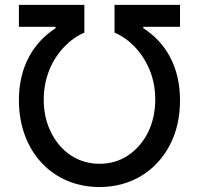

<svg xmlns="http://www.w3.org/2000/svg" viewBox="-20 -747 805 777"><path d="M56.5 -341.3C56.5 -135.3 191.8 9.9 382.5 9.9C509.2 9.9 611.2 -53.6 666.9 -159.1C694.6 -212 708.5 -272.7 708.5 -341.3C708.5 -475.9 651.3 -574.6 560 -632.8V-638.5H708.5V-727.3H443.5V-615.1C503.6 -589.5 556.1 -535.5 585.9 -463.1C600.9 -426.8 608.3 -387.1 608.3 -344.1C608.3 -246.4 567.5 -165.1 499.6 -119C465.6 -95.9 426.5 -84.2 382.5 -84.2C294.7 -84.2 224.4 -133.9 186.1 -212.4C166.5 -251.4 157 -295.5 157 -344.1C157 -430.4 189.3 -504.3 239.3 -556.8C264.2 -582.7 291.5 -602.3 321.4 -615.1V-727.3H56.5V-638.5H204.9V-632.8C113.6 -573.5 56.5 -475.9 56.5 -341.3Z"/></svg>

Font: Inter 465
Style: Regular
Weight: 400
Designer: Rasmus Andersson
Foundry: rsms
Version: Version 3.019;Glyphs 3.1.2 (3151)